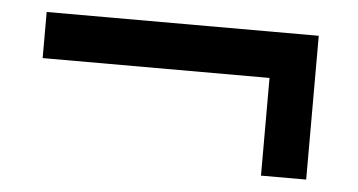

<svg xmlns="http://www.w3.org/2000/svg" viewBox="-34 -513 781 419"><g transform="rotate(5 356.5 -303.5)"><path d="M550 -146V-360H53V-461H649V-146Z"/></g></svg>

Font: Archivo Expanded Medium
Style: Regular
Weight: 500
Width: 7
Designer: Hector Gatti
Foundry: Omnibus-Type
Version: Version 2.001